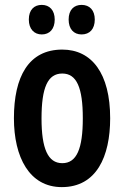

<svg xmlns="http://www.w3.org/2000/svg" viewBox="-20 -822 509 786"><path d="M98 -742C98 -703 120 -681 151 -681C183 -681 204 -703 204 -742C204 -780 183 -802 151 -802C120 -802 98 -782 98 -742ZM261 -742C261 -703 282 -681 314 -681C347 -681 368 -703 368 -742C368 -780 347 -802 314 -802C283 -802 261 -782 261 -742ZM431 -338C431 -521 356 -619 235 -619C97 -619 37 -508 37 -338C37 -179 100 -56 233 -56C375 -56 431 -181 431 -338ZM150 -337C150 -463 175 -521 235 -521C294 -521 319 -463 319 -338C319 -213 294 -154 235 -154C176 -154 150 -214 150 -337Z"/></svg>

Font: Noto Sans Malayalam UI ExtraCondensed SemiBold
Style: Regular
Weight: 600
Width: 2
Designer: Jelle Bosma - Monotype Design Team
Foundry: Monotype Imaging Inc.
Version: Version 2.104